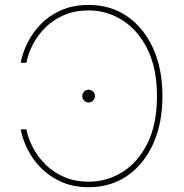

<svg xmlns="http://www.w3.org/2000/svg" viewBox="-20 -757 752 786"><path d="M343.3 9.3Q279.3 9.3 230.2 -12.9Q181.2 -35.2 146.7 -70.6Q112.3 -106 92 -147.5Q71.8 -189 64.9 -227.5H87.9Q95.2 -190.4 115 -152.6Q134.8 -114.7 166.5 -83.3Q198.2 -51.8 242.7 -32.5Q287.1 -13.2 343.3 -13.2Q418 -13.2 481.7 -53Q545.4 -92.8 584 -170.9Q622.6 -249 622.6 -363.3Q622.6 -476.6 584 -554.9Q545.4 -633.3 481.7 -673.8Q418 -714.4 343.3 -714.4Q286.6 -714.4 242.4 -695.3Q198.2 -676.3 166.3 -644.8Q134.3 -613.3 114.7 -575.4Q95.2 -537.6 87.9 -500H64.9Q71.8 -539.1 92 -580.6Q112.3 -622.1 146.7 -657.7Q181.2 -693.4 230.2 -715.1Q279.3 -736.8 343.3 -736.8Q433.1 -736.8 501 -689.9Q568.8 -643.1 606.9 -559.1Q645 -475.1 645 -363.3Q645 -252 606.9 -168Q568.8 -84 501 -37.4Q433.1 9.3 343.3 9.3ZM342.8 -337.4Q332 -337.4 324.5 -345.2Q316.9 -353 316.9 -363.8Q316.9 -374.5 324.5 -382.1Q332 -389.6 342.8 -389.6Q353.5 -389.6 361.1 -382.1Q368.7 -374.5 368.7 -363.8Q368.7 -353 361.1 -345.2Q353.5 -337.4 342.8 -337.4Z"/></svg>

Font: Inter 17pt Thin
Style: Regular
Weight: 250
Version: Version 4.001;git-66647c0bb